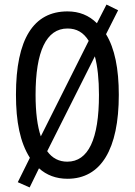

<svg xmlns="http://www.w3.org/2000/svg" viewBox="-20 -774 590 842"><path d="M501 -358C501 -473 483 -562 445 -624L498 -729L447 -754L405 -672C370 -707 327 -724 276 -724C127 -724 50 -603 50 -359C50 -240 68 -150 111 -82L58 25L110 48L151 -36C184 -6 226 10 276 10C423 10 501 -120 501 -358ZM136 -358C136 -549 183 -649 276 -649C316 -649 346 -632 369 -595L159 -176C144 -220 136 -281 136 -358ZM414 -358C414 -163 367 -65 275 -65C239 -65 209 -80 187 -111L396 -527C408 -483 414 -425 414 -358Z"/></svg>

Font: Noto Sans Gujarati ExtraCondensed
Style: Regular
Weight: 400
Width: 2
Designer: Jelle Bosma - Monotype Design Team, Universal Thirst
Foundry: Monotype Imaging Inc.
Version: Version 2.106